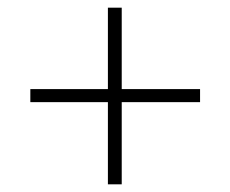

<svg xmlns="http://www.w3.org/2000/svg" viewBox="-20 -500 600 500"><path d="M261 -20V-234H59V-268H261V-480H297V-268H501V-234H297V-20Z"/></svg>

Font: TitilliumWeb ExtraLight
Style: Regular
Weight: 400
Designer: Mohamed Gaber, Accademia di Belle Arti di Urbino and others
Foundry: Kief Type Foundry, Accademia di Belle Arti di Urbino and others
Version: Version 3.000; ttfautohint (v1.8.2)